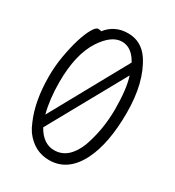

<svg xmlns="http://www.w3.org/2000/svg" viewBox="-176 -815 851 934"><g transform="rotate(30 250.0 -347.5)"><path d="M243 16Q159 16 105 -57Q92 -76 81 -103Q39 -200 39 -337Q39 -397 49 -453Q70 -571 103 -629Q119 -657 132 -657Q145 -657 149 -653Q194 -711 269 -711Q344 -711 388 -646Q456 -543 456 -372Q456 -201 405 -98Q348 16 243 16ZM240 -38Q320 -38 361 -140Q398 -244 398 -358Q398 -472 377 -537L139 -108Q178 -38 240 -38ZM117 -167 354 -596Q319 -661 264 -661Q206 -661 154 -582Q97 -494 97 -339Q97 -242 117 -167Z"/></g></svg>

Font: LXGW WenKai Mono TC Light
Style: Regular
Weight: 300
Designer: LXGW / Fontworks Inc.
Foundry: LXGW / Fontworks Inc.
Version: Version 1.330